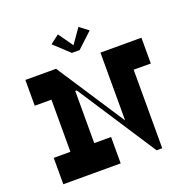

<svg xmlns="http://www.w3.org/2000/svg" viewBox="-152 -1056 1223 1211"><g transform="rotate(-20 459.5 -450.0)"><path d="M456 -760 558 -855 499 -900 430 -802 361 -900 302 -855 404 -760ZM849 -700H574V-245L276 -700H70V-527H182V-177H70V0H455V-177H342V-527H352L696 0H734V-527H849Z"/></g></svg>

Font: Space Cowgirl Black
Style: Regular
Weight: 900
Designer: Valery Marier
Foundry: Valery Marier
Version: Version 1.000;hotconv 1.0.109;makeotfexe 2.5.65596